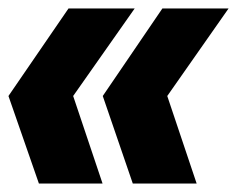

<svg xmlns="http://www.w3.org/2000/svg" viewBox="-21 -474 560 454"><path d="M71 -40H221.5L152 -247L297.5 -454H141L-1 -247ZM293 -40H444L374.5 -247L519.5 -454H363L222 -247Z"/></svg>

Font: Anybody UltraCondensed ExtraBold
Style: Italic
Weight: 800
Width: 1
Italic angle: -10°
Version: Version 1.113;gftools[0.9.25]